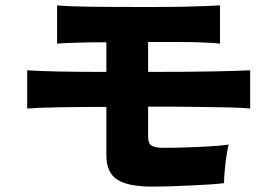

<svg xmlns="http://www.w3.org/2000/svg" viewBox="-20 -719 1040 713"><path d="M544 -26Q456 -26 415.5 -52Q375 -78 375 -142V-322Q275 -322 196 -320.5Q117 -319 81 -316V-458Q125 -455 195 -453.5Q265 -452 375 -452V-562Q313 -562 264 -560.5Q215 -559 192 -557V-699Q233 -695 317.5 -694Q402 -693 530 -693Q611 -693 661.5 -694Q712 -695 743.5 -696.5Q775 -698 797 -699V-557Q780 -559 760.5 -560Q741 -561 712.5 -562Q684 -563 640 -563Q596 -563 530 -563V-452Q689 -452 781 -454Q873 -456 909 -458V-316Q878 -319 833 -320Q788 -321 716 -322Q644 -323 530 -323V-211Q530 -187 542.5 -178.5Q555 -170 587 -170Q623 -170 669.5 -171.5Q716 -173 759.5 -175.5Q803 -178 829 -182Q825 -166 821 -139.5Q817 -113 814.5 -85.5Q812 -58 812 -39Q792 -36 758 -34Q724 -32 684.5 -30Q645 -28 608 -27Q571 -26 544 -26Z"/></svg>

Font: Zen Kaku Gothic New Black
Style: Regular
Weight: 900
Designer: Yoshimichi Ohira
Foundry: Positype
Version: Version 1.001